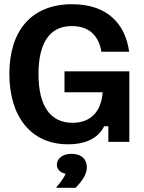

<svg xmlns="http://www.w3.org/2000/svg" viewBox="-20 -682 690 923"><path d="M306.7 11.7C409.2 11.7 458.3 -30 480.8 -75H500.8V0H601.7V-339.2H290V-238.3H473.3C467.5 -148.3 418.3 -91.7 328.3 -91.7C220 -91.7 165 -175.8 165 -325.8C165 -472.5 216.7 -556.7 325 -556.7C405.8 -556.7 454.2 -513.3 467.5 -433.3H600.8C582.5 -567.5 495.8 -661.7 326.7 -661.7C130 -661.7 25 -533.3 25 -326.7C25 -122.5 128.3 11.7 306.7 11.7ZM343.3 220.8C370.8 192.5 397.5 159.2 397.5 122.5C397.5 86.7 375 57.5 323.3 57.5C279.2 57.5 253.3 81.7 253.3 110C253.3 137.5 277.5 150 295.8 153.3C287.5 172.5 267.5 200 251.7 216.7V220.8Z"/></svg>

Font: Familjen Grotesk
Style: Bold
Weight: 700
Designer: Anders Wikstroem, Jonas Baeckman, Matilda Gysing, Kristian Moeller
Foundry: Familjen STHLM AB
Version: Version 2.000